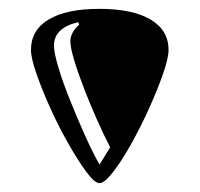

<svg xmlns="http://www.w3.org/2000/svg" viewBox="-20 -707 451 434"><path d="M205 -293Q194 -293 175.5 -318Q157 -343 135 -381.5Q113 -420 94 -462Q75 -504 62.5 -540Q50 -576 50 -594Q50 -639 90 -663Q130 -687 205 -687Q279 -687 320 -663Q361 -639 361 -594Q361 -576 348.5 -540Q336 -504 317 -462Q298 -420 276.5 -381.5Q255 -343 235.5 -318Q216 -293 205 -293ZM205 -335 229 -374Q214 -403 198.5 -438Q183 -473 169.5 -508Q156 -543 147.5 -571.5Q139 -600 139 -614Q139 -623 144 -633Q149 -643 159 -651L157 -657Q102 -644 102 -604Q102 -588 112 -554.5Q122 -521 138.5 -480Q155 -439 172.5 -400Q190 -361 205 -335Z"/></svg>

Font: Diplomata
Style: Regular
Weight: 400
Designer: Eduardo Rodriguez Tunni
Foundry: Eduardo Rodriguez Tunni
Version: Version 1.002; ttfautohint (v1.8.4.7-5d5b);gftools[0.9.23]